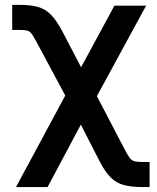

<svg xmlns="http://www.w3.org/2000/svg" viewBox="-20 -569 650 794"><path d="M46.2 204.5 290.1 -248.6H340.2L497.2 51.8Q508.9 74.6 517.4 85Q525.9 95.5 537.5 98.2Q549 100.9 570.3 100.9H598.7V204.5H570.3Q522.7 204.5 491.5 196Q460.2 187.5 437.9 165.1Q415.5 142.8 393.5 100.9L314.3 -53.6L176.8 204.5ZM283.7 -110.8 132.8 -392.4Q119.3 -417.6 111.2 -428.8Q103 -440 92 -442.6Q81 -445.3 59.3 -445.3H30.5V-549H59.3Q106.9 -549 137.6 -540.1Q168.3 -531.2 190.9 -508Q213.4 -484.7 236.5 -441.8L315.3 -290.8L453.1 -545.5H584.2L347.7 -110.8Z"/></svg>

Font: InterMG SemiBold
Style: Regular
Weight: 600
Designer: Rasmus Andersson
Foundry: rsms
Version: Version 3.019;December 26, 2023;FontCreator 15.0.0.2955 64-b